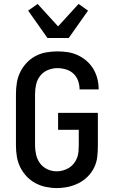

<svg xmlns="http://www.w3.org/2000/svg" viewBox="-20 -943 590 975"><path d="M268 12Q240 12 212 6Q184 0 159 -13.5Q134 -27 114.5 -48Q95 -69 82.5 -94.5Q70 -120 65.5 -148.5Q61 -177 61 -205V-465Q61 -494 65.5 -522.5Q70 -551 82.5 -576.5Q95 -602 115 -623.5Q135 -645 160.5 -658.5Q186 -672 214.5 -677Q243 -682 271 -682Q298 -682 324.5 -678Q351 -674 375.5 -662.5Q400 -651 420.5 -633Q441 -615 454.5 -592Q468 -569 474.5 -543Q481 -517 481 -490V-489H384V-490Q384 -512 376.5 -533Q369 -554 353 -569Q337 -584 315 -590.5Q293 -597 271 -597Q247 -597 223.5 -587.5Q200 -578 184.5 -558.5Q169 -539 163.5 -514.5Q158 -490 158 -465V-205Q158 -181 163.5 -157Q169 -133 183.5 -113.5Q198 -94 220.5 -83.5Q243 -73 268 -73Q284 -73 300 -77.5Q316 -82 330 -90.5Q344 -99 354.5 -112Q365 -125 371 -140.5Q377 -156 378.5 -172.5Q380 -189 380 -205V-284H275V-370H477V-205Q477 -176 474 -147.5Q471 -119 458.5 -93Q446 -67 425.5 -46.5Q405 -26 379.5 -13Q354 0 325.5 6Q297 12 268 12ZM221 -750 123 -889 171 -923 275 -809 379 -923 427 -889 329 -750Z"/></svg>

Font: Lode Dark
Style: Bold
Weight: 700
Monospace: yes
Designer: Belleve Invis
Foundry: Belleve Invis
Version: Version 29.2.0; ttfautohint (v1.8.3)